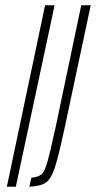

<svg xmlns="http://www.w3.org/2000/svg" viewBox="-20 -708 364 728"><path d="M6 0 151 -688H187L40 0ZM191 -226 288 -688H324L224 -218Q201 -111 187 -70Q173 -29 153.5 -15.5Q134 -2 91 0L99 -34Q126 -37 137.5 -47Q149 -57 159 -91.5Q169 -126 191 -226Z"/></svg>

Font: Saira Ultra Condensed Thin
Style: Italic
Weight: 100
Width: 1
Italic angle: -12°
Designer: Hector Gatti with collaboration of the Omnibus-Type team
Foundry: Omnibus-Type
Version: Version 1.001; ttfautohint (v1.8)